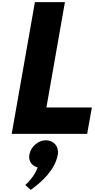

<svg xmlns="http://www.w3.org/2000/svg" viewBox="-20 -1258 888 1804"><path d="M590 -1238H308L90 0H799L843 -248H416ZM411 60C486 60 536 120 523 195C498 335 378 448 269 526L217 480C217 480 299 413 334 315C279 301 245 255 256 195C269 120 339 60 411 60Z"/></svg>

Font: Hussar Dziwak
Style: Kur
Weight: 400
Version: Version 1.022